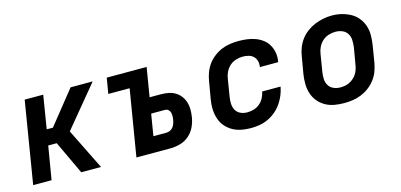

<svg xmlns="http://www.w3.org/2000/svg" viewBox="-55 -867 2509 1200"><g transform="rotate(-15 1200.0 -266.5)"><path d="M44 0 131 -530H251L216 -315H256L428 -530H571L352 -265L483 0H355L254 -215H199L163 0Z M712 0 783 -429H645L662 -530H920L889 -342H962Q987 -342 1010.5 -337.5Q1034 -333 1054 -321Q1074 -309 1088 -290.5Q1102 -272 1109 -249.5Q1116 -227 1116 -202.5Q1116 -178 1112 -153Q1107 -122 1093 -92Q1079 -62 1053.5 -40Q1028 -18 996 -9Q964 0 933 0ZM849 -101H933Q945 -101 957 -106.5Q969 -112 977 -122.5Q985 -133 989 -145Q993 -157 995 -169Q997 -181 997 -193Q997 -205 994 -215.5Q991 -226 982.5 -233.5Q974 -241 962 -241H872Z M1455 8Q1431 8 1407 5Q1383 2 1361.5 -5.5Q1340 -13 1321.5 -26Q1303 -39 1288.5 -56Q1274 -73 1265.5 -94Q1257 -115 1253 -138Q1249 -161 1250 -185Q1251 -209 1255 -233L1274 -343Q1278 -370 1288 -397Q1298 -424 1315 -447.5Q1332 -471 1356 -489.5Q1380 -508 1406.5 -519Q1433 -530 1461 -534Q1489 -538 1516 -538Q1544 -538 1571.5 -534.5Q1599 -531 1624.5 -521.5Q1650 -512 1671 -496Q1692 -480 1705 -457.5Q1718 -435 1723 -407.5Q1728 -380 1723 -353Q1723 -351 1722.5 -349.5Q1722 -348 1722 -346H1603Q1603 -347 1603.5 -347.5Q1604 -348 1604 -349Q1607 -368 1602 -386Q1597 -404 1584 -416Q1571 -428 1553 -432.5Q1535 -437 1516 -437Q1494 -437 1471.5 -430Q1449 -423 1431.5 -407Q1414 -391 1404 -370Q1394 -349 1391 -327L1373 -217Q1369 -194 1370 -171Q1371 -148 1381.5 -129.5Q1392 -111 1412 -102Q1432 -93 1455 -93Q1476 -93 1497 -99Q1518 -105 1535.5 -119.5Q1553 -134 1563.5 -154Q1574 -174 1578 -195H1697Q1692 -167 1681 -140.5Q1670 -114 1653.5 -90Q1637 -66 1614 -46.5Q1591 -27 1564.5 -14.5Q1538 -2 1510 3Q1482 8 1455 8Z M2055 8Q2023 8 1992 2.5Q1961 -3 1934.5 -18Q1908 -33 1889 -56Q1870 -79 1860.5 -108Q1851 -137 1850.5 -169Q1850 -201 1855 -233L1874 -343Q1878 -371 1888.5 -398Q1899 -425 1916.5 -448.5Q1934 -472 1958.5 -490Q1983 -508 2010 -519Q2037 -530 2064.5 -535.5Q2092 -541 2121 -541Q2153 -541 2183.5 -533.5Q2214 -526 2240.5 -511.5Q2267 -497 2286 -474Q2305 -451 2315 -422Q2325 -393 2325 -361Q2325 -329 2320 -297L2302 -187Q2297 -159 2287 -132Q2277 -105 2259 -81.5Q2241 -58 2217 -40Q2193 -22 2166 -11Q2139 0 2111 4Q2083 8 2055 8ZM2057 -93Q2072 -93 2087 -95.5Q2102 -98 2116 -105Q2130 -112 2142.5 -122.5Q2155 -133 2163.5 -146.5Q2172 -160 2177 -174.5Q2182 -189 2184 -203L2203 -313Q2206 -337 2205 -360Q2204 -383 2192.5 -401.5Q2181 -420 2160 -428.5Q2139 -437 2116 -437Q2094 -437 2071.5 -430Q2049 -423 2031.5 -407Q2014 -391 2004 -370Q1994 -349 1991 -327L1973 -217Q1969 -194 1970 -171Q1971 -148 1982 -129.5Q1993 -111 2013.5 -102Q2034 -93 2057 -93Z"/></g></svg>

Font: Iosevka Curly Extended Oblique
Style: Bold
Weight: 700
Width: 7
Italic angle: -9°
Monospace: yes
Designer: Belleve Invis
Foundry: Belleve Invis
Version: Version 11.1.0; ttfautohint (v1.8.3)